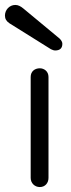

<svg xmlns="http://www.w3.org/2000/svg" viewBox="-44 -740 288 776"><path d="M50 -706C39 -715 29 -720 18 -720C-6 -720 -24 -700 -24 -677C-24 -664 -18 -654 -6 -646L162 -541C168 -538 174 -536 179 -536C198 -536 208 -545 208 -563C208 -570 204 -577 197 -584ZM117 16C138 16 152 0 152 -21V-429C152 -452 134 -464 117 -464C97 -464 80 -452 80 -429V-21C80 0 96 16 117 16Z"/></svg>

Font: Dongle Light
Style: Regular
Weight: 300
Designer: Yanghee Ryu
Foundry: Yanghee Ryu
Version: Version 2.000